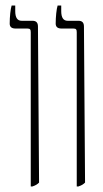

<svg xmlns="http://www.w3.org/2000/svg" viewBox="-20 -667 372 693"><path d="M257 6H263C275 2 281 -2 287 -8L283 -571C283 -584 278 -592 263 -592H224C209 -592 201 -603 201 -627V-647H188C184 -635 181 -606 181 -582C181 -570 188 -564 202 -564H245C255 -564 257 -560 257 -550ZM91 6H97C109 2 115 -2 121 -8L117 -571C117 -584 112 -592 97 -592H58C43 -592 35 -603 35 -627V-647H22C18 -635 15 -606 15 -582C15 -570 22 -564 36 -564H79C89 -564 91 -560 91 -550Z"/></svg>

Font: Noto Serif Hebrew ExtraCondensed Thin
Style: Regular
Weight: 100
Width: 2
Designer: Monotype Design Team
Foundry: Monotype Imaging Inc.
Version: Version 2.004